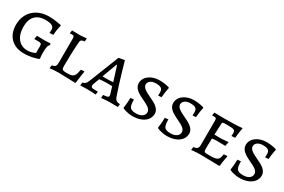

<svg xmlns="http://www.w3.org/2000/svg" viewBox="73 -1357 3281 2216"><g transform="rotate(30 1714.0 -249.0)"><path d="M282 9C390 9 472 -25 472 -25L477 -33C474 -47 472 -73 472 -101C472 -182 477 -208 499 -224L495 -246C495 -246 458 -242 421 -242C374 -242 320 -244 315 -244L307 -200L309 -196H362C397 -196 405 -189 405 -155V-67C405 -67 363 -41 301 -41C195 -41 127 -124 127 -259C127 -384 193 -452 311 -452C392 -452 426 -433 426 -386C426 -365 424 -344 424 -344L473 -348C477 -422 494 -482 494 -482L490 -488C490 -488 399 -507 330 -507C156 -507 41 -399 41 -233C41 -84 135 9 282 9Z M627 8C627 8 681 0 745 0C827 0 968 7 968 7L973 1C982 -81 996 -156 996 -156L993 -162L949 -157C932 -59 915 -43 824 -43C768 -43 759 -51 759 -99C759 -178 762 -302 769 -396C773 -444 770 -456 825 -463L829 -505C829 -505 767 -498 732 -498C699 -498 640 -500 635 -500L629 -462L632 -458C632 -458 649 -459 659 -459C683 -459 689 -451 689 -417L688 -100C688 -55 675 -40 633 -34Z M1317 7C1317 7 1378 0 1443 0C1473 0 1534 2 1534 2L1539 -34L1537 -38C1492 -42 1475 -55 1462 -93C1405 -254 1335 -506 1335 -506L1328 -507L1257 -494L1100 -97C1083 -56 1068 -43 1039 -39L1033 2C1033 2 1084 0 1125 0C1179 0 1240 5 1240 5L1246 -33L1243 -37H1200C1167 -37 1153 -45 1153 -67C1153 -73 1156 -82 1160 -95L1188 -169C1207 -171 1244 -175 1274 -175C1296 -175 1337 -175 1357 -174L1381 -97C1386 -84 1388 -72 1388 -63C1388 -44 1373 -38 1317 -34L1314 2ZM1204 -216 1277 -414H1284L1345 -220C1326 -218 1293 -216 1272 -216Z M1734 9C1858 9 1943 -54 1943 -144C1943 -218 1863 -254 1793 -287C1735 -315 1682 -342 1682 -386C1682 -426 1723 -455 1779 -455C1849 -455 1872 -437 1872 -385C1872 -364 1870 -349 1870 -349L1876 -345L1915 -349C1920 -420 1934 -481 1934 -481L1930 -488C1930 -488 1876 -507 1801 -507C1689 -507 1605 -444 1605 -359C1605 -289 1672 -253 1738 -221C1800 -191 1861 -165 1861 -116C1861 -69 1818 -39 1754 -39C1671 -39 1652 -62 1652 -166L1607 -162C1607 -90 1596 -27 1596 -27L1601 -18C1601 -18 1655 9 1734 9Z M2193 9C2317 9 2402 -54 2402 -144C2402 -218 2322 -254 2252 -287C2194 -315 2141 -342 2141 -386C2141 -426 2182 -455 2238 -455C2308 -455 2331 -437 2331 -385C2331 -364 2329 -349 2329 -349L2335 -345L2374 -349C2379 -420 2393 -481 2393 -481L2389 -488C2389 -488 2335 -507 2260 -507C2148 -507 2064 -444 2064 -359C2064 -289 2131 -253 2197 -221C2259 -191 2320 -165 2320 -116C2320 -69 2277 -39 2213 -39C2130 -39 2111 -62 2111 -166L2066 -162C2066 -90 2055 -27 2055 -27L2060 -18C2060 -18 2114 9 2193 9Z M2515 8C2515 8 2571 0 2636 0C2720 0 2886 5 2886 5L2892 0C2899 -70 2914 -136 2914 -136L2910 -141L2866 -137C2853 -53 2838 -43 2715 -43C2659 -43 2654 -48 2654 -90C2654 -115 2654 -151 2657 -227C2671 -229 2695 -232 2720 -232C2763 -232 2832 -230 2832 -230L2844 -282L2840 -287C2840 -287 2770 -279 2741 -279L2659 -280L2665 -422C2666 -449 2669 -451 2719 -451C2829 -451 2839 -446 2839 -397C2839 -386 2837 -364 2837 -364L2885 -368C2890 -440 2904 -502 2904 -502L2901 -507C2848 -501 2781 -498 2654 -498C2602 -498 2531 -500 2531 -500L2525 -462L2527 -458C2527 -458 2545 -459 2554 -459C2578 -459 2584 -451 2584 -417L2583 -100C2583 -55 2569 -40 2520 -34Z M3160 9C3284 9 3369 -54 3369 -144C3369 -218 3289 -254 3219 -287C3161 -315 3108 -342 3108 -386C3108 -426 3149 -455 3205 -455C3275 -455 3298 -437 3298 -385C3298 -364 3296 -349 3296 -349L3302 -345L3341 -349C3346 -420 3360 -481 3360 -481L3356 -488C3356 -488 3302 -507 3227 -507C3115 -507 3031 -444 3031 -359C3031 -289 3098 -253 3164 -221C3226 -191 3287 -165 3287 -116C3287 -69 3244 -39 3180 -39C3097 -39 3078 -62 3078 -166L3033 -162C3033 -90 3022 -27 3022 -27L3027 -18C3027 -18 3081 9 3160 9Z"/></g></svg>

Font: Alegreya SC
Style: Regular
Weight: 400
Designer: Juan Pablo del Peral
Foundry: Huerta Tipografica
Version: Version 2.007;PS 002.007;hotconv 1.0.88;makeotf.lib2.5.64775